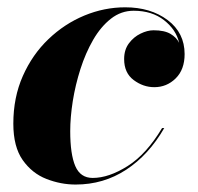

<svg xmlns="http://www.w3.org/2000/svg" viewBox="-20 -490 535 520"><path d="M465.1 -374Q457.3 -409.4 424.4 -435.2Q391.6 -460.9 342 -460.9Q307.9 -460.9 280.4 -439.3Q252.9 -417.7 232.3 -382.1Q211.7 -346.4 197.9 -303.2Q184.1 -260 177.1 -216.1Q170.2 -172.1 170.2 -135Q170.2 -72 184 -40Q197.8 -8.1 231 -8.1Q274.7 -8.1 325.7 -40.3Q376.7 -72.5 418.9 -143.1H424.8Q382.8 -70.3 321.7 -30.3Q260.5 9.8 184.8 9.8Q144.5 9.8 105.7 -5.4Q66.9 -20.5 41.5 -56.5Q16.1 -92.5 16.1 -155Q16.1 -226.3 41.9 -284.3Q67.6 -342.3 111.1 -383.9Q154.5 -425.5 208.5 -447.9Q262.5 -470.2 319.1 -470.2Q387.9 -470.2 434 -435.7Q480 -401.1 480 -343.5Q480 -301.5 455.8 -277.7Q431.6 -253.9 397.9 -253.9Q367.9 -253.9 342 -273.2Q316.2 -292.5 316.2 -330.1Q316.2 -355.2 329.1 -372.6Q342 -389.9 360.6 -398.9Q379.2 -408 396 -408Q425.3 -408 441.8 -398.2Q458.3 -388.4 465.1 -374Z"/></svg>

Font: Bodoni* 36
Style: Bold Italic
Weight: 700
Italic angle: -13°
Version: Version 2.000; ttfautohint (v1.8.1)